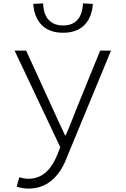

<svg xmlns="http://www.w3.org/2000/svg" viewBox="-20 -860 740 1131"><path d="M176 -837C181 -757 222 -667 352 -667C481 -667 522 -757 527 -837L469 -840C466 -773 439 -710 352 -710C264 -710 236 -773 234 -840ZM78 239C95 246 124 251 148 251C270 251 339 163 376 62L634 -562H570L432 -223C413 -175 390 -114 367 -63H363C338 -115 311 -175 289 -223L134 -562H66L335 7L317 53C284 134 232 193 148 193C128 193 109 189 94 184Z"/></svg>

Font: Kawkab Mono Light
Style: Regular
Weight: 300
Monospace: yes
Designer: Abdullah Arif
Foundry: Abdullah Arif
Version: Version 1.000;PS 000.500;hotconv 1.0.88;makeotf.lib2.5.64775